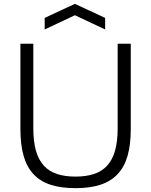

<svg xmlns="http://www.w3.org/2000/svg" viewBox="-20 -967 784 997"><path d="M372 10Q297 10 243 -7.5Q189 -25 154 -62.5Q119 -100 102.5 -158Q86 -216 86 -298V-740H153V-301Q153 -233 166.5 -185Q180 -137 207.5 -107Q235 -77 276 -63.5Q317 -50 372 -50Q427 -50 468 -63.5Q509 -77 536.5 -107Q564 -137 577.5 -185Q591 -233 591 -301V-740H659V-298Q659 -216 642.5 -158Q626 -100 590.5 -62.5Q555 -25 501 -7.5Q447 10 372 10ZM212 -874 369 -947 526 -874V-814L369 -888L212 -814Z"/></svg>

Font: Plata Sans Light
Style: Regular
Weight: 300
Designer: Pablo Impallari, Andres Torresi, & Cristiano Sobral
Foundry: Pablo Impallari, Andres Torresi, & Cristiano Sobral
Version: Version 1.00;December 28, 2019;FontCreator 12.0.0.2547 64-bi